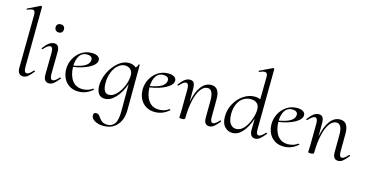

<svg xmlns="http://www.w3.org/2000/svg" viewBox="-96 -1189 3719 1934"><g transform="rotate(15 1764.0 -222.0)"><path d="M82 -70 88 -619Q88 -643 81 -654.5Q74 -666 57 -666Q40 -666 7 -651L5 -650Q2 -650 0 -655Q-2 -660 2 -662L131 -725H133Q137 -725 140.5 -722Q144 -719 144 -717L139 -89Q139 -59 146 -45Q153 -31 168 -31Q193 -31 231 -77Q232 -78 234 -78Q238 -78 241.5 -74.5Q245 -71 243 -69Q212 -29 188.5 -10Q165 9 139 9Q111 9 96 -11Q81 -31 82 -70Z M353 -70 356 -297Q357 -356 327 -356Q303 -356 260 -308Q258 -306 257 -306Q253 -306 250 -309.5Q247 -313 249 -316Q279 -356 305 -375.5Q331 -395 359 -395Q387 -395 400 -376Q413 -357 413 -318L410 -89Q410 -31 438 -31Q463 -31 502 -77Q503 -78 505 -78Q509 -78 512.5 -74.5Q516 -71 514 -69Q483 -29 459 -10Q435 9 409 9Q381 9 366.5 -11Q352 -31 353 -70ZM329 -556Q329 -575 341 -586Q353 -597 374 -597Q393 -597 404.5 -586Q416 -575 416 -556Q416 -535 405 -523.5Q394 -512 374 -512Q353 -512 341 -523.5Q329 -535 329 -556Z M856 -55Q859 -55 862.5 -52Q866 -49 864 -46Q798 12 717 12Q661 12 621 -14Q581 -40 561 -83Q541 -126 541 -175Q541 -233 568 -284.5Q595 -336 642.5 -367.5Q690 -399 750 -399Q790 -399 812.5 -384.5Q835 -370 835 -345Q834 -301 767 -264.5Q700 -228 602 -214Q604 -127 642.5 -74.5Q681 -22 752 -22Q778 -22 805 -30Q832 -38 854 -55ZM602 -228Q763 -255 763 -331Q763 -351 748 -361.5Q733 -372 707 -372Q656 -372 630 -332Q604 -292 602 -228Z M1246 -406 1244 62Q1244 161 1192.5 221Q1141 281 1050 281Q995 281 958 258.5Q921 236 921 203Q921 175 952 175Q965 175 974 182.5Q983 190 994 206Q1011 231 1030.5 245Q1050 259 1089 259Q1134 259 1161 221.5Q1188 184 1188 86V-192Q1155 -99 1102.5 -43Q1050 13 992 13Q912 13 905 -91Q903 -162 936.5 -234Q970 -306 1024.5 -352.5Q1079 -399 1136 -399Q1182 -399 1213 -372Q1230 -387 1233 -407Q1234 -410 1240 -410Q1246 -410 1246 -406ZM1104 -364Q1067 -363 1033.5 -334Q1000 -305 980 -255Q960 -205 960 -144Q960 -36 1022 -36Q1062 -36 1100 -74.5Q1138 -113 1162 -171Q1186 -229 1186 -284Q1186 -319 1164.5 -341.5Q1143 -364 1104 -364Z M1653 -55Q1656 -55 1659.5 -52Q1663 -49 1661 -46Q1595 12 1514 12Q1458 12 1418 -14Q1378 -40 1358 -83Q1338 -126 1338 -175Q1338 -233 1365 -284.5Q1392 -336 1439.5 -367.5Q1487 -399 1547 -399Q1587 -399 1609.5 -384.5Q1632 -370 1632 -345Q1631 -301 1564 -264.5Q1497 -228 1399 -214Q1401 -127 1439.5 -74.5Q1478 -22 1549 -22Q1575 -22 1602 -30Q1629 -38 1651 -55ZM1399 -228Q1560 -255 1560 -331Q1560 -351 1545 -361.5Q1530 -372 1504 -372Q1453 -372 1427 -332Q1401 -292 1399 -228Z M2176 -78Q2180 -78 2183.5 -74.5Q2187 -71 2185 -69Q2154 -29 2130.5 -10Q2107 9 2081 9Q2024 9 2026 -70L2027 -248Q2027 -360 1968 -360Q1930 -360 1898.5 -319Q1867 -278 1848 -198Q1829 -118 1828 -7Q1828 0 1819.5 4Q1811 8 1795 8Q1780 8 1775 6.5Q1770 5 1768 2Q1768 -2 1769.5 -25.5Q1771 -49 1771 -74L1773 -297Q1773 -327 1765 -341.5Q1757 -356 1743 -356Q1721 -356 1676 -308Q1674 -306 1673 -306Q1669 -306 1666 -309.5Q1663 -313 1665 -316Q1695 -356 1721 -375.5Q1747 -395 1775 -395Q1803 -395 1815.5 -376Q1828 -357 1828 -318V-176Q1847 -281 1890.5 -340Q1934 -399 1996 -399Q2040 -399 2062 -367.5Q2084 -336 2083 -267L2082 -89Q2082 -59 2088.5 -45Q2095 -31 2110 -31Q2133 -31 2174 -77Z M2655 -78Q2658 -78 2661.5 -74.5Q2665 -71 2664 -69Q2632 -28 2608.5 -9.5Q2585 9 2559 9Q2531 9 2516.5 -11.5Q2502 -32 2503 -70L2505 -184Q2474 -93 2427.5 -40Q2381 13 2323 13Q2276 13 2242.5 -22Q2209 -57 2209 -128Q2209 -199 2243 -261.5Q2277 -324 2332.5 -361.5Q2388 -399 2448 -399Q2482 -399 2508 -386L2511 -619Q2513 -666 2479 -666Q2460 -666 2428 -651Q2427 -650 2425 -650Q2421 -650 2419.5 -655Q2418 -660 2422 -662L2553 -725H2555Q2558 -725 2562 -722Q2566 -719 2566 -717L2560 -89Q2560 -59 2566.5 -45Q2573 -31 2588 -31Q2611 -31 2652 -77Q2653 -78 2655 -78ZM2506 -278Q2506 -320 2483 -342Q2460 -364 2417 -364Q2373 -364 2338 -340.5Q2303 -317 2283 -272.5Q2263 -228 2263 -167Q2264 -101 2287 -68.5Q2310 -36 2349 -36Q2395 -36 2430.5 -77.5Q2466 -119 2486 -176.5Q2506 -234 2506 -278Z M2997 -55Q3000 -55 3003.5 -52Q3007 -49 3005 -46Q2939 12 2858 12Q2802 12 2762 -14Q2722 -40 2702 -83Q2682 -126 2682 -175Q2682 -233 2709 -284.5Q2736 -336 2783.5 -367.5Q2831 -399 2891 -399Q2931 -399 2953.5 -384.5Q2976 -370 2976 -345Q2975 -301 2908 -264.5Q2841 -228 2743 -214Q2745 -127 2783.5 -74.5Q2822 -22 2893 -22Q2919 -22 2946 -30Q2973 -38 2995 -55ZM2743 -228Q2904 -255 2904 -331Q2904 -351 2889 -361.5Q2874 -372 2848 -372Q2797 -372 2771 -332Q2745 -292 2743 -228Z M3520 -78Q3524 -78 3527.5 -74.5Q3531 -71 3529 -69Q3498 -29 3474.5 -10Q3451 9 3425 9Q3368 9 3370 -70L3371 -248Q3371 -360 3312 -360Q3274 -360 3242.5 -319Q3211 -278 3192 -198Q3173 -118 3172 -7Q3172 0 3163.5 4Q3155 8 3139 8Q3124 8 3119 6.5Q3114 5 3112 2Q3112 -2 3113.5 -25.5Q3115 -49 3115 -74L3117 -297Q3117 -327 3109 -341.5Q3101 -356 3087 -356Q3065 -356 3020 -308Q3018 -306 3017 -306Q3013 -306 3010 -309.5Q3007 -313 3009 -316Q3039 -356 3065 -375.5Q3091 -395 3119 -395Q3147 -395 3159.5 -376Q3172 -357 3172 -318V-176Q3191 -281 3234.5 -340Q3278 -399 3340 -399Q3384 -399 3406 -367.5Q3428 -336 3427 -267L3426 -89Q3426 -59 3432.5 -45Q3439 -31 3454 -31Q3477 -31 3518 -77Z"/></g></svg>

Font: Cormorant Upright
Style: Regular
Weight: 400
Designer: Christian Thalmann (Catharsis Fonts)
Foundry: Catharsis Fonts
Version: Version 3.302